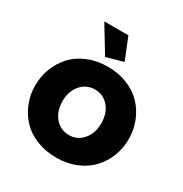

<svg xmlns="http://www.w3.org/2000/svg" viewBox="-171 -860 953 1000"><g transform="rotate(30 305.0 -360.0)"><path d="M168.9 -730H314L366.2 -600.1L265.1 -571.8ZM23.9 -262.2Q23.9 -316.9 43 -366Q62 -415 96.9 -452.9Q131.8 -490.7 185.8 -512.9Q239.7 -535.2 305.2 -535.2Q370.1 -535.2 423.8 -512.9Q477.5 -490.7 512.7 -452.9Q547.9 -415 566.9 -366Q585.9 -316.9 585.9 -262.2Q585.9 -208 566.9 -158.9Q547.9 -109.9 512.9 -72.3Q478 -34.7 424.3 -12.5Q370.6 9.8 305.2 9.8Q239.7 9.8 185.8 -12.5Q131.8 -34.7 96.9 -72.3Q62 -109.9 43 -158.9Q23.9 -208 23.9 -262.2ZM305.2 -125Q355 -125 387.9 -163.6Q420.9 -202.1 420.9 -262.2Q420.9 -323.2 388.2 -361.1Q355.5 -398.9 305.2 -398.9Q254.9 -398.9 221.4 -360.6Q188 -322.3 188 -262.2Q188 -201.2 221.2 -163.1Q254.4 -125 305.2 -125Z"/></g></svg>

Font: Rawline ExtraBold
Style: Regular
Weight: 800
Designer: Matt McInerney, Pablo Impallari, Rodrigo Fuenzalida
Foundry: Matt McInerney, Pablo Impallari, Rodrigo Fuenzalida
Version: Version 4.020;PS 004.020;hotconv 1.0.88;makeotf.lib2.5.64775